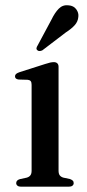

<svg xmlns="http://www.w3.org/2000/svg" viewBox="-20 -703 326 723"><path d="M200.5 -451.5V-60.5Q200.5 -48.5 205.2 -42.5Q210 -36.5 219 -34L243 -29Q250 -26.5 253.8 -23Q257.5 -19.5 257.5 -13.5Q257.5 -7.5 252.8 -3.8Q248 0 239 0H59Q50.5 0 45.8 -3.8Q41 -7.5 41 -13.5Q41 -19 44.5 -22.8Q48 -26.5 55 -28.5L80.5 -34Q89.5 -36.5 94.2 -42.5Q99 -48.5 99 -60V-383.5Q99 -393 95.8 -397.2Q92.5 -401.5 85 -402.5L50 -403.5Q43 -404.5 39.8 -407.5Q36.5 -410.5 36.5 -415.5Q36.5 -421 40.5 -424.5Q44.5 -428 53 -431L150 -462Q162 -466 169.2 -467.5Q176.5 -469 183 -469Q191 -469 195.8 -464.5Q200.5 -460 200.5 -451.5ZM173.5 -628.5Q186.5 -655.5 201.5 -670.5Q216.5 -685.5 238 -683Q257.5 -681.5 267.2 -668Q277 -654.5 275 -639.5Q273.5 -621.5 261.2 -608Q249 -594.5 228 -581L139.5 -513.5Q134.5 -511 129.2 -510.8Q124 -510.5 120.5 -514Q116.5 -517.5 117.5 -522.2Q118.5 -527 121.5 -531.5Z"/></svg>

Font: Fraunces 48pt
Style: Regular
Weight: 400
Version: Version 1.000;[b76b70a41]